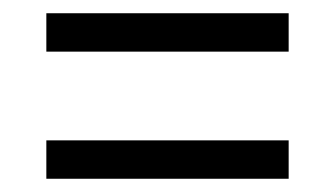

<svg xmlns="http://www.w3.org/2000/svg" viewBox="-20 -502 505 290"><path d="M50 -424V-482H416V-424ZM50 -232V-290H416V-232Z"/></svg>

Font: Noto Serif Tamil Condensed
Style: Regular
Weight: 400
Width: 3
Designer: Indian Type Foundry, Tom Grace, and the Monotype Design Team
Foundry: Monotype Imaging Inc.
Version: Version 2.004; ttfautohint (v1.8.4.7-5d5b)